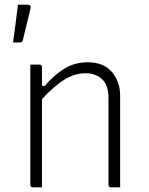

<svg xmlns="http://www.w3.org/2000/svg" viewBox="-20 -803 640 823"><path d="M160 0H121Q110 0 110 -11V-526H149Q160 -526 160 -515V-435H172Q211 -481 255.5 -508.5Q300 -536 356 -536Q425 -536 460 -494Q495 -452 495 -393V0H456Q445 0 445 -11V-383Q445 -437 418 -463Q391 -489 346 -489Q301 -489 256.5 -462Q212 -435 160 -378ZM97 -783Q115 -783 111 -768Q104 -737 99.5 -719.5Q95 -702 90.5 -683.5Q86 -665 78 -631Q77 -627 74 -624Q71 -621 63 -621H36Q43 -673 47.5 -707Q52 -741 57 -783Z"/></svg>

Font: Recursive Mn Lnr St Lt
Style: Regular
Weight: 300
Monospace: yes
Version: Version 1.079;hotconv 1.0.112;makeotfexe 2.5.65598; ttfautoh